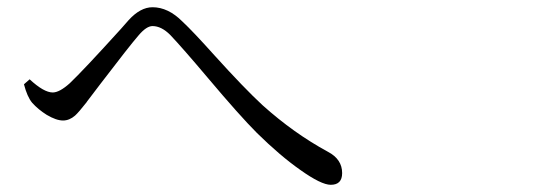

<svg xmlns="http://www.w3.org/2000/svg" viewBox="-20 -599 1540 528"><path d="M889.6 -90.8Q863.3 -90.8 805.7 -131.8Q750 -170.9 686.5 -233.4Q639.6 -280.3 550.8 -385.7Q482.4 -466.8 448.2 -502.9Q423.8 -527.3 399.4 -527.3Q382.8 -527.3 361.3 -502Q335.9 -472.7 256.8 -369.1Q230.5 -334 219.7 -320.3Q218.8 -319.3 217.8 -317.4Q196.3 -290 186.5 -281.2Q170.9 -267.6 153.3 -267.6Q134.8 -267.6 108.4 -283.2Q85 -297.9 68.4 -316.4Q54.7 -333 45.9 -367.2L61.5 -380.9Q100.6 -344.7 125 -344.7Q143.6 -344.7 171.9 -370.1Q209 -405.3 312.5 -519.5Q328.1 -537.1 334 -543.9Q366.2 -579.1 399.4 -579.1Q442.4 -579.1 481.4 -540Q510.7 -512.7 569.3 -447.3Q652.3 -355.5 702.1 -309.6Q788.1 -232.4 881.8 -181.6Q920.9 -161.1 920.9 -123Q920.9 -90.8 889.6 -90.8Z"/></svg>

Font: Bpmf GenYo Min R
Style: R
Weight: 400
Foundry: But Ko
Version: Version 1.320